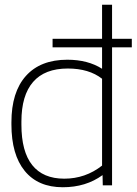

<svg xmlns="http://www.w3.org/2000/svg" viewBox="-20 -755 574 807"><path d="M263 -504Q349 -504 409 -466V-556H201V-592H409V-735H451V-592H534V-556H451V24H412L411 -19Q341 32 244 32Q140 32 84 -36.5Q28 -105 28 -232V-241Q28 -368 89 -436Q150 -504 263 -504ZM250 -4Q339 -4 409 -59V-424Q354 -467 265 -467Q168 -467 119 -410.5Q70 -354 70 -244V-231Q70 -118 115.5 -61Q161 -4 250 -4Z"/></svg>

Font: Gmarket Sans TTF Light
Style: Regular
Weight: 300
Designer: Creative Director : Sungho Lee; Art Director : Kiwoong Choi; Project Manager : Sori Yang, Jongwook Yoon; Font Designer :
Foundry: Sandoll Inc.
Version: Version 1.000;hotconv 1.0.109;makeotfexe 2.5.65596